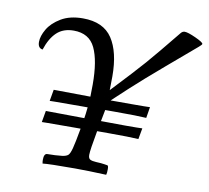

<svg xmlns="http://www.w3.org/2000/svg" viewBox="-82 -850 1024 942"><g transform="rotate(10 429.5 -379.0)"><path d="M859 -714Q859 -710 845 -698Q673 -552 611 -497.5Q549 -443 464 -363H574Q643 -363 660 -364L651 -309Q609 -312 498 -312H446L435 -255Q478 -254 555 -254Q624 -254 641 -255L631 -200Q590 -203 480 -203H425Q407 -106 407 -82Q407 -64 417 -59Q427 -54 447 -53Q474 -52 487.5 -49.5Q501 -47 503 -47Q509 -47 509 -28Q509 -8 506 0Q412 -4 350 -4Q219 -4 189 0Q187 -10 187 -18Q187 -50 204 -50Q243 -50 278 -54Q298 -57 306.5 -64.5Q315 -72 322.5 -100Q330 -128 343 -201H310Q202 -201 179 -200.5Q156 -200 150 -200L160 -257L352 -255Q355 -271 359 -310H329Q221 -310 198 -309.5Q175 -309 170 -309L180 -366L363 -364Q364 -385 364 -424Q364 -543 334 -606Q304 -669 227 -669Q175 -669 143 -639Q111 -609 92 -551Q68 -554 68 -585Q68 -614 88.5 -649Q109 -684 152.5 -710Q196 -736 261 -736Q363 -736 407.5 -669Q452 -602 452 -480L451 -412Q555 -522 603 -577Q651 -632 745 -748Q753 -758 764 -758Q780 -758 819.5 -740Q859 -722 859 -714Z"/></g></svg>

Font: Charmonman
Style: Bold
Weight: 700
Designer: Ekaluck Peanpanawate
Foundry: Cadson Demak Co.,Ltd.
Version: Version 1.000; ttfautohint (v1.6)